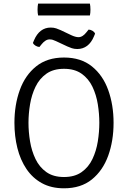

<svg xmlns="http://www.w3.org/2000/svg" viewBox="-20 -1006 692 1038"><path d="M134 -342Q134 -293 142.5 -241.5Q151 -190 172 -146.2Q193 -102.5 230.5 -75.8Q268 -49 326 -49Q384 -49 421.5 -75.8Q459 -102.5 479.8 -146.2Q500.5 -190 508.8 -241.5Q517 -293 517 -342Q517 -391 508.8 -442.2Q500.5 -493.5 479.8 -537Q459 -580.5 421.5 -607.2Q384 -634 326 -634Q268 -634 230.5 -607.2Q193 -580.5 172 -537Q151 -493.5 142.5 -442.2Q134 -391 134 -342ZM58 -342Q58 -439 87 -519.2Q116 -599.5 175.5 -647.2Q235 -695 326 -695Q417.5 -695 477 -647Q536.5 -599 565.2 -518.8Q594 -438.5 594 -342Q594 -244.5 565 -164.2Q536 -84 476.8 -36Q417.5 12 326 12Q257 12 206.5 -15.8Q156 -43.5 123 -92.5Q90 -141.5 74 -205.5Q58 -269.5 58 -342ZM282 -784Q272.5 -788.5 264.8 -790.8Q257 -793 248 -793Q236 -793 225 -785.5Q214 -778 206 -768L193 -752Q182 -753 172 -759Q162 -765 158 -774L164 -788.5Q178.5 -822.5 201.2 -839.8Q224 -857 254 -857Q270.5 -857 284 -852.5Q297.5 -848 308 -843L366 -815.5Q376.5 -810.5 386.5 -807.8Q396.5 -805 404 -805Q416 -805 426.8 -812Q437.5 -819 446 -830L459 -846Q470.5 -845.5 480.5 -839.2Q490.5 -833 494 -824L488 -809.5Q474 -775.5 451 -758.2Q428 -741 398 -741Q381.5 -741 368 -745.5Q354.5 -750 344 -755ZM186 -922.5Q184.5 -929.5 183.8 -936.8Q183 -944 183 -953.5Q183 -964 183.8 -971.5Q184.5 -979 186 -986.5H466Q467.5 -979 468.2 -971.5Q469 -964 469 -953.5Q469 -936 466 -922.5Z"/></svg>

Font: Signika Negative Light
Style: Regular
Weight: 300
Designer: Anna Giedry
Foundry: Anna Giedry
Version: Version 2.001